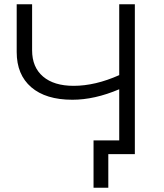

<svg xmlns="http://www.w3.org/2000/svg" viewBox="-20 -720 768 897"><path d="M318 -254Q194 -254 126 -312.5Q58 -371 58 -477V-700H130V-485Q130 -406 181 -362.5Q232 -319 324 -319Q425 -319 537 -369V-700H610V0H486V157H417V-64H537V-303Q422 -254 318 -254Z"/></svg>

Font: Montserrat
Style: Regular
Weight: 400
Designer: Julieta Ulanovsky
Foundry: Julieta Ulanovsky
Version: Version 9.000; ttfautohint (v1.8.4.7-5d5b)